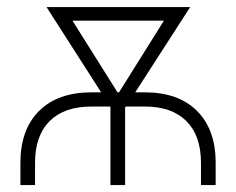

<svg xmlns="http://www.w3.org/2000/svg" viewBox="-20 -536 684 556"><path d="M39.1 0V-64.5Q39.1 -161.1 93.3 -214.8Q147.5 -268.6 244.6 -268.6H272.9L114.7 -515.6H530.8L371.6 -268.6H399.4Q496.6 -268.6 550.5 -214.8Q604.5 -161.1 604.5 -64.5V0H562V-64.5Q562 -143.1 519.8 -185.3Q477.5 -227.5 399.4 -227.5H345.2L344.2 -226.1H342.3V0H299.8V-226.6L299.3 -227.5H244.6Q166 -227.5 123.8 -185.3Q81.5 -143.1 81.5 -64.5V0ZM320.3 -268.6H324.7L454.6 -476.1H189.9Z"/></svg>

Font: Inter Display ExtraLight
Style: Regular
Weight: 200
Designer: Rasmus Andersson
Foundry: rsms
Version: Version 4.000;git-a52131595